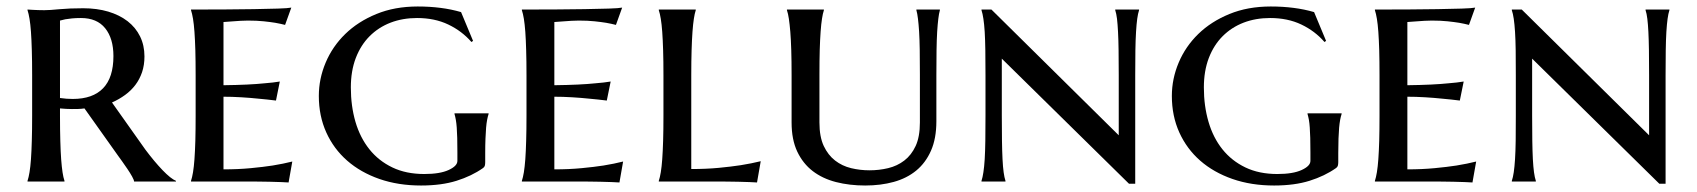

<svg xmlns="http://www.w3.org/2000/svg" viewBox="-20 -554 5179 586"><path d="M163.1 -254.9Q172.9 -253.4 182.9 -252.7Q192.9 -252 202.1 -252Q263.2 -252 294.7 -284.7Q326.2 -317.4 326.2 -382.8Q326.2 -436.5 301 -467.8Q275.9 -499 227.1 -499Q211.4 -499 199.5 -497.8Q187.5 -496.6 179.2 -495.1Q169.9 -493.2 163.1 -491.2ZM237.8 -223.1Q228 -221.7 218.5 -221.4Q209 -221.2 199.2 -221.2Q191.4 -221.2 182.1 -221.7Q172.9 -222.2 163.1 -223.1V-199.2Q163.1 -155.8 164.1 -123.3Q165 -90.8 166.7 -67.4Q168.5 -43.9 170.9 -28.1Q173.3 -12.2 176.8 -2V0H64V-2Q67.4 -12.2 70.1 -28.3Q72.8 -44.4 74.5 -68.1Q76.2 -91.8 77.1 -124.5Q78.1 -157.2 78.1 -201.2V-324.2Q78.1 -368.2 77.1 -400.6Q76.2 -433.1 74.5 -456.8Q72.8 -480.5 70.1 -496.6Q67.4 -512.7 64 -522.9V-524.9Q71.8 -524.4 80.6 -523.9Q87.9 -523.4 96.9 -523.2Q106 -522.9 115.2 -522.9Q130.9 -522.9 161.6 -525.9Q192.4 -528.8 233.9 -528.8Q275.9 -528.8 310.3 -518.6Q344.7 -508.3 369.4 -489.3Q394 -470.2 407.5 -442.9Q420.9 -415.5 420.9 -381.8Q420.9 -355.5 413.6 -333.7Q406.2 -312 393.1 -294.7Q379.9 -277.3 361.8 -264.2Q343.8 -251 321.8 -241.2L423.8 -97.2Q437 -79.6 450.4 -63.5Q463.9 -47.4 476.1 -34.7Q488.3 -22 499 -13.4Q509.8 -4.9 517.1 -2V0H389.2Q389.2 -4.4 383.1 -15.4Q377 -26.4 368.9 -38.3Q360.8 -50.3 352.8 -61.5Q344.7 -72.8 340.8 -78.1Z M563 -524.9Q610.8 -524.9 661.1 -525.1Q711.4 -525.4 754.4 -526.1Q797.4 -526.9 828.4 -527.8Q859.4 -528.8 869.1 -530.8L850.1 -478Q836.9 -481.4 820.3 -484.4Q805.7 -486.8 784.9 -489Q764.2 -491.2 736.8 -491.2Q727.1 -491.2 714.4 -490.5Q701.7 -489.7 689.9 -488.8Q676.3 -487.8 662.1 -486.8V-293.9Q701.7 -294.4 733.4 -295.9Q765.1 -297.4 787.6 -299.8Q814 -301.8 834 -305.2L822.3 -247.1Q795.4 -250.5 768.1 -252.9Q744.6 -255.4 716.3 -257.1Q688 -258.8 662.1 -258.8V-37.1Q707.5 -37.1 745.6 -40.8Q783.7 -44.4 812 -48.8Q845.2 -54.2 872.1 -61L860.8 2.9Q853.5 2.4 837.2 1.7Q820.8 1 803 0.7Q785.2 0.5 769.5 0.2Q753.9 0 748 0H563V-2Q566.4 -12.2 569.1 -28.3Q571.8 -44.4 573.5 -68.1Q575.2 -91.8 576.2 -124.5Q577.1 -157.2 577.1 -201.2V-324.2Q577.1 -368.2 576.2 -400.6Q575.2 -433.1 573.5 -456.8Q571.8 -480.5 569.1 -496.6Q566.4 -512.7 563 -522.9V-524.9Z M1460.9 -59.1Q1460.9 -52.7 1459.7 -48.3Q1458.5 -43.9 1454.1 -41Q1419.4 -16.6 1373.3 -2.2Q1327.1 12.2 1265.1 12.2Q1195.3 12.2 1137.9 -7.8Q1080.6 -27.8 1039.6 -63.7Q998.5 -99.6 975.8 -149.9Q953.1 -200.2 953.1 -261.2Q953.1 -313.5 973.9 -362.8Q994.6 -412.1 1033.7 -450.2Q1072.8 -488.3 1128.7 -511.2Q1184.6 -534.2 1254.9 -534.2Q1291.5 -534.2 1324.2 -530Q1356.9 -525.9 1387.2 -517.1L1423.8 -429.2L1418.9 -425.8Q1389.6 -459.5 1348.1 -479.2Q1306.6 -499 1252.9 -499Q1209 -499 1172.1 -484.9Q1135.3 -470.7 1108.2 -443.6Q1081.1 -416.5 1065.9 -377Q1050.8 -337.4 1050.8 -287.1Q1050.8 -230.5 1064.9 -182.1Q1079.1 -133.8 1107.4 -98.4Q1135.7 -63 1177.5 -43Q1219.2 -22.9 1274.9 -22.9Q1322.8 -22.9 1349.4 -35.2Q1376 -47.4 1376 -63V-88.9Q1376 -114.3 1375.5 -132.8Q1375 -151.4 1374 -164.8Q1373 -178.2 1371.3 -188Q1369.6 -197.8 1367.2 -206.1V-208H1471.2V-206.1Q1468.8 -198.7 1466.8 -188.5Q1464.8 -178.2 1463.6 -164.1Q1462.4 -149.9 1461.7 -130.9Q1460.9 -111.8 1460.9 -86.9Z M1572.8 -524.9Q1620.6 -524.9 1670.9 -525.1Q1721.2 -525.4 1764.2 -526.1Q1807.1 -526.9 1838.1 -527.8Q1869.1 -528.8 1878.9 -530.8L1859.9 -478Q1846.7 -481.4 1830.1 -484.4Q1815.4 -486.8 1794.7 -489Q1773.9 -491.2 1746.6 -491.2Q1736.8 -491.2 1724.1 -490.5Q1711.4 -489.7 1699.7 -488.8Q1686 -487.8 1671.9 -486.8V-293.9Q1711.4 -294.4 1743.2 -295.9Q1774.9 -297.4 1797.4 -299.8Q1823.7 -301.8 1843.8 -305.2L1832 -247.1Q1805.2 -250.5 1777.8 -252.9Q1754.4 -255.4 1726.1 -257.1Q1697.8 -258.8 1671.9 -258.8V-37.1Q1717.3 -37.1 1755.4 -40.8Q1793.5 -44.4 1821.8 -48.8Q1855 -54.2 1881.8 -61L1870.6 2.9Q1863.3 2.4 1846.9 1.7Q1830.6 1 1812.7 0.7Q1794.9 0.5 1779.3 0.2Q1763.7 0 1757.8 0H1572.8V-2Q1576.2 -12.2 1578.9 -28.3Q1581.5 -44.4 1583.3 -68.1Q1585 -91.8 1585.9 -124.5Q1586.9 -157.2 1586.9 -201.2V-324.2Q1586.9 -368.2 1585.9 -400.6Q1585 -433.1 1583.3 -456.8Q1581.5 -480.5 1578.9 -496.6Q1576.2 -512.7 1572.8 -522.9V-524.9Z M2089.8 -38.1Q2135.3 -38.1 2173.6 -41.7Q2211.9 -45.4 2240.7 -49.8Q2274.4 -55.2 2301.8 -62L2290.5 2.9Q2283.7 2.4 2267.3 1.7Q2251 1 2232.9 0.7Q2214.8 0.5 2199.2 0.2Q2183.6 0 2177.7 0H1990.7V-2Q1994.1 -12.2 1996.8 -28.3Q1999.5 -44.4 2001.2 -68.1Q2002.9 -91.8 2003.9 -124.5Q2004.9 -157.2 2004.9 -201.2V-324.2Q2004.9 -368.2 2003.9 -400.6Q2002.9 -433.1 2001.2 -456.8Q1999.5 -480.5 1996.8 -496.6Q1994.1 -512.7 1990.7 -522.9V-524.9H2103.5V-522.9Q2100.1 -512.7 2097.7 -496.6Q2095.2 -480.5 2093.5 -456.8Q2091.8 -433.1 2090.8 -400.6Q2089.8 -368.2 2089.8 -324.2Z M2787.6 -326.2Q2787.6 -369.6 2787.1 -401.9Q2786.6 -434.1 2785.2 -457.5Q2783.7 -481 2781.7 -496.8Q2779.8 -512.7 2776.9 -522.9V-524.9H2848.6V-522.9Q2845.7 -512.7 2843.8 -496.6Q2841.8 -480.5 2840.3 -456.8Q2838.9 -433.1 2838.4 -400.6Q2837.9 -368.2 2837.9 -324.2V-184.1Q2837.9 -131.3 2821.5 -94.2Q2805.2 -57.1 2776.4 -33.4Q2747.6 -9.8 2707.8 1.2Q2668 12.2 2620.6 12.2Q2572.8 12.2 2531.7 1.7Q2490.7 -8.8 2460.7 -31.7Q2430.7 -54.7 2413.3 -91.3Q2396 -127.9 2396 -180.2V-324.2Q2396 -368.2 2395 -400.6Q2394 -433.1 2392.1 -456.8Q2390.1 -480.5 2387.7 -496.6Q2385.3 -512.7 2381.8 -522.9V-524.9H2494.6V-522.9Q2491.2 -512.7 2488.8 -496.8Q2486.3 -481 2484.6 -457.5Q2482.9 -434.1 2481.9 -401.9Q2481 -369.6 2481 -326.2V-180.2Q2481 -136.7 2494.1 -108.6Q2507.3 -80.6 2528.8 -64Q2550.3 -47.4 2577.6 -40.8Q2605 -34.2 2633.8 -34.2Q2663.1 -34.2 2690.7 -40.8Q2718.3 -47.4 2740 -64Q2761.7 -80.6 2774.7 -108.6Q2787.6 -136.7 2787.6 -180.2Z M3444.8 6.8H3425.8L3037.6 -375V-201.2Q3037.6 -157.2 3038.1 -124.5Q3038.6 -91.8 3039.8 -68.1Q3041 -44.4 3043.2 -28.3Q3045.4 -12.2 3048.8 -2V0H2975.6V-2Q2979 -12.2 2981.4 -28.3Q2983.9 -44.4 2985.4 -68.1Q2986.8 -91.8 2987.3 -124.5Q2987.8 -157.2 2987.8 -201.2V-324.2Q2987.8 -368.2 2987.3 -400.6Q2986.8 -433.1 2985.4 -456.8Q2983.9 -480.5 2981.4 -496.6Q2979 -512.7 2975.6 -522.9V-524.9H3005.9L3394.5 -141.1V-324.2Q3394.5 -368.2 3394 -400.6Q3393.6 -433.1 3392.3 -456.8Q3391.1 -480.5 3389.2 -496.6Q3387.2 -512.7 3383.8 -522.9V-524.9H3456.5V-522.9Q3453.1 -512.7 3450.9 -496.6Q3448.7 -480.5 3447.3 -456.8Q3445.8 -433.1 3445.3 -400.6Q3444.8 -368.2 3444.8 -324.2Z M4064.5 -59.1Q4064.5 -52.7 4063.2 -48.3Q4062 -43.9 4057.6 -41Q4022.9 -16.6 3976.8 -2.2Q3930.7 12.2 3868.7 12.2Q3798.8 12.2 3741.5 -7.8Q3684.1 -27.8 3643.1 -63.7Q3602.1 -99.6 3579.3 -149.9Q3556.6 -200.2 3556.6 -261.2Q3556.6 -313.5 3577.4 -362.8Q3598.1 -412.1 3637.2 -450.2Q3676.3 -488.3 3732.2 -511.2Q3788.1 -534.2 3858.4 -534.2Q3895 -534.2 3927.7 -530Q3960.4 -525.9 3990.7 -517.1L4027.3 -429.2L4022.5 -425.8Q3993.2 -459.5 3951.7 -479.2Q3910.2 -499 3856.4 -499Q3812.5 -499 3775.6 -484.9Q3738.8 -470.7 3711.7 -443.6Q3684.6 -416.5 3669.4 -377Q3654.3 -337.4 3654.3 -287.1Q3654.3 -230.5 3668.5 -182.1Q3682.6 -133.8 3710.9 -98.4Q3739.3 -63 3781 -43Q3822.8 -22.9 3878.4 -22.9Q3926.3 -22.9 3952.9 -35.2Q3979.5 -47.4 3979.5 -63V-88.9Q3979.5 -114.3 3979 -132.8Q3978.5 -151.4 3977.5 -164.8Q3976.6 -178.2 3974.9 -188Q3973.1 -197.8 3970.7 -206.1V-208H4074.7V-206.1Q4072.3 -198.7 4070.3 -188.5Q4068.4 -178.2 4067.1 -164.1Q4065.9 -149.9 4065.2 -130.9Q4064.5 -111.8 4064.5 -86.9Z M4176.3 -524.9Q4224.1 -524.9 4274.4 -525.1Q4324.7 -525.4 4367.7 -526.1Q4410.6 -526.9 4441.7 -527.8Q4472.7 -528.8 4482.4 -530.8L4463.4 -478Q4450.2 -481.4 4433.6 -484.4Q4418.9 -486.8 4398.2 -489Q4377.4 -491.2 4350.1 -491.2Q4340.3 -491.2 4327.6 -490.5Q4314.9 -489.7 4303.2 -488.8Q4289.6 -487.8 4275.4 -486.8V-293.9Q4314.9 -294.4 4346.7 -295.9Q4378.4 -297.4 4400.9 -299.8Q4427.2 -301.8 4447.3 -305.2L4435.5 -247.1Q4408.7 -250.5 4381.3 -252.9Q4357.9 -255.4 4329.6 -257.1Q4301.3 -258.8 4275.4 -258.8V-37.1Q4320.8 -37.1 4358.9 -40.8Q4397 -44.4 4425.3 -48.8Q4458.5 -54.2 4485.4 -61L4474.1 2.9Q4466.8 2.4 4450.4 1.7Q4434.1 1 4416.3 0.7Q4398.4 0.5 4382.8 0.2Q4367.2 0 4361.3 0H4176.3V-2Q4179.7 -12.2 4182.4 -28.3Q4185.1 -44.4 4186.8 -68.1Q4188.5 -91.8 4189.5 -124.5Q4190.4 -157.2 4190.4 -201.2V-324.2Q4190.4 -368.2 4189.5 -400.6Q4188.5 -433.1 4186.8 -456.8Q4185.1 -480.5 4182.4 -496.6Q4179.7 -512.7 4176.3 -522.9V-524.9Z M5063.5 6.8H5044.4L4656.2 -375V-201.2Q4656.2 -157.2 4656.7 -124.5Q4657.2 -91.8 4658.4 -68.1Q4659.7 -44.4 4661.9 -28.3Q4664.1 -12.2 4667.5 -2V0H4594.2V-2Q4597.7 -12.2 4600.1 -28.3Q4602.5 -44.4 4604 -68.1Q4605.5 -91.8 4606 -124.5Q4606.4 -157.2 4606.4 -201.2V-324.2Q4606.4 -368.2 4606 -400.6Q4605.5 -433.1 4604 -456.8Q4602.5 -480.5 4600.1 -496.6Q4597.7 -512.7 4594.2 -522.9V-524.9H4624.5L5013.2 -141.1V-324.2Q5013.2 -368.2 5012.7 -400.6Q5012.2 -433.1 5011 -456.8Q5009.8 -480.5 5007.8 -496.6Q5005.9 -512.7 5002.4 -522.9V-524.9H5075.2V-522.9Q5071.8 -512.7 5069.6 -496.6Q5067.4 -480.5 5065.9 -456.8Q5064.5 -433.1 5064 -400.6Q5063.5 -368.2 5063.5 -324.2Z"/></svg>

Font: Marcellus SC
Style: Regular
Weight: 400
Designer: Astigmatic (AOETI)
Foundry: Astigmatic (AOETI)
Version: Version 1.001